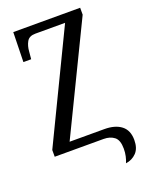

<svg xmlns="http://www.w3.org/2000/svg" viewBox="-162 -796 807 1044"><g transform="rotate(-20 242.0 -274.0)"><path d="M381 166Q388 150 392.5 130Q397 110 397 87Q397 37 373 18.5Q349 0 312 0H29V-39L331 -665H159Q123 -665 109.5 -641Q96 -617 94 -585L90 -542H45L49 -714H436V-674L133 -49H334Q396 -49 431.5 -21.5Q467 6 467 62Q467 110 442.5 135.5Q418 161 381 166Z"/></g></svg>

Font: Noto Serif ExtraCondensed
Style: Regular
Weight: 400
Width: 2
Designer: Monotype Design Team
Foundry: Monotype Imaging Inc.
Version: Version 2.015